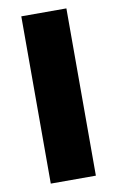

<svg xmlns="http://www.w3.org/2000/svg" viewBox="-81 -735 475 780"><g transform="rotate(-10 157.0 -345.0)"><path d="M250 0H64V-690H250Z"/></g></svg>

Font: Exo 2.0 Extra Bold
Style: Regular
Weight: 800
Designer: Natanael Gama
Version: Version 1.001;PS 001.001;hotconv 1.0.70;makeotf.lib2.5.58329